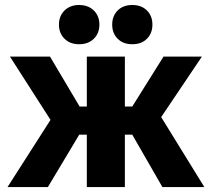

<svg xmlns="http://www.w3.org/2000/svg" viewBox="-20 -760 860 780"><path d="M10.5 0 185.2 -273 20.5 -530H183.2L303.5 -327.2H332.7V-530H487.3V-327.2H517.3L644.2 -530H800.2L634.8 -284.3L810.2 0H639.8L517.3 -212.8H487.3V0H332.7V-212.8H301.8L174.5 0ZM301.2 -580.3Q265 -580.3 242.2 -602.5Q219.5 -624.7 219.5 -659.9Q219.5 -695.2 242.2 -717.4Q264.9 -739.7 301.1 -739.7Q338.3 -739.7 361.1 -717.5Q383.8 -695.3 383.8 -660.1Q383.8 -624.8 361.2 -602.6Q338.5 -580.3 301.2 -580.3ZM517.6 -580.3Q480.3 -580.3 458.1 -602.5Q435.8 -624.7 435.8 -659.9Q435.8 -695.2 458 -717.4Q480.2 -739.7 517.4 -739.7Q554.7 -739.7 576.9 -717.5Q599.2 -695.3 599.2 -660.1Q599.2 -624.8 577 -602.6Q554.8 -580.3 517.6 -580.3Z"/></svg>

Font: Golos Text
Style: Regular
Weight: 400
Designer: A.Korolkova, Vitaly Kuzmin
Foundry: ParaType Ltd
Version: Version 2.004